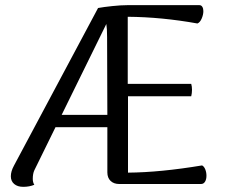

<svg xmlns="http://www.w3.org/2000/svg" viewBox="-20 -713 876 744"><path d="M780 -32Q780 -18 774.5 -9Q769 0 759 0H442Q421 0 408.5 -12Q396 -24 396 -45V-220H195L113 -53Q107 -40 107 -20Q107 -6 113 3Q94 11 70 11Q48 11 35 0Q22 -11 22 -30Q22 -49 34 -71L360 -682Q382 -686 415.5 -689.5Q449 -693 473 -693H753Q760 -693 764 -686.5Q768 -680 768 -670Q768 -656 761.5 -641Q755 -626 745 -622Q606 -647 475 -648V-388H721Q724 -378 724 -365Q724 -352 721 -340H476V-44Q601 -45 763 -72Q771 -68 775.5 -56.5Q780 -45 780 -32ZM396 -268 395 -569Q395 -602 392 -620L219 -268Z"/></svg>

Font: Arima Madurai
Style: Regular
Weight: 400
Designer: Joana Correia and Natanael Gama
Foundry: NDISCOVER
Version: Version 1.019